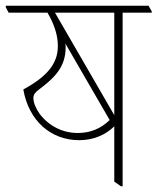

<svg xmlns="http://www.w3.org/2000/svg" viewBox="-40 -642 547 667"><path d="M235 -155C286 -155 327 -174 357 -203V-11L380 5H386V-598H487V-603L476 -622H-20V-617L-10 -598H125C147 -560 161 -522 161 -482C161 -416 117 -373 41 -331C60 -222 137 -155 235 -155ZM151 -598H357V-242ZM98 -246C84 -266 76 -286 76 -301C76 -313 82 -321 94 -330C149 -371 188 -409 188 -477C188 -482 188 -486 187 -491L341 -225C310 -195 274 -180 230 -180C179 -180 131 -203 98 -246Z"/></svg>

Font: Noto Serif Devanagari Condensed Thin
Style: Regular
Weight: 100
Width: 3
Designer: Universal Thirst, Indian Type Foundry and the Monotype Design Team
Foundry: Monotype Imaging Inc.
Version: Version 2.004